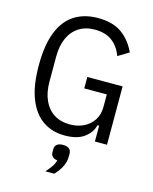

<svg xmlns="http://www.w3.org/2000/svg" viewBox="-138 -799 902 1135"><g transform="rotate(15 313.5 -232.0)"><path d="M489 0V-97H479Q468 -51 425.5 -19.5Q383 12 306 12Q230 12 173 -26.5Q116 -65 84 -145Q52 -225 52 -349Q52 -474 83.5 -553.5Q115 -633 175 -671.5Q235 -710 319 -710Q411 -710 466 -670Q521 -630 552 -562L486 -522Q466 -577 425 -608Q384 -639 319 -639Q262 -639 221.5 -613Q181 -587 159.5 -539.5Q138 -492 138 -427V-271Q138 -207 159.5 -159Q181 -111 221.5 -85Q262 -59 319 -59Q365 -59 402.5 -77Q440 -95 462.5 -129Q485 -163 485 -211V-287H347V-357H563V0ZM313 68Q338 68 350.5 78.5Q363 89 363 108V126Q363 161 346 192Q329 223 306 246H252Q272 223 284.5 205.5Q297 188 303 165Q283 163 273 152.5Q263 142 263 126V108Q263 89 275.5 78.5Q288 68 313 68Z"/></g></svg>

Font: IBM Plex Sans Condensed
Style: Regular
Weight: 400
Width: 3
Designer: Mike Abbink, Paul van der Laan, Pieter van Rosmalen
Foundry: Bold Monday
Version: Version 3.201